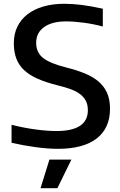

<svg xmlns="http://www.w3.org/2000/svg" viewBox="-20 -774 636 1014"><path d="M241 69H357L283 220H194ZM286 12Q233 12 167 3Q101 -6 41 -20V-115Q104 -99 166.5 -90.5Q229 -82 278 -82Q444 -82 444 -192Q444 -223 432 -244Q420 -265 398.5 -280Q377 -295 347.5 -305Q318 -315 282 -324Q222 -339 179 -358Q136 -377 108 -403Q80 -429 66.5 -464Q53 -499 53 -546Q53 -594 71.5 -632.5Q90 -671 124.5 -698Q159 -725 208.5 -739.5Q258 -754 319 -754Q363 -754 411 -748Q459 -742 523 -728V-634Q475 -647 423 -654Q371 -661 329 -661Q255 -661 213 -631Q171 -601 171 -548Q171 -497 207.5 -468Q244 -439 332 -417Q384 -404 426 -387Q468 -370 498 -345.5Q528 -321 544.5 -285.5Q561 -250 561 -200Q561 -97 490.5 -42.5Q420 12 286 12Z"/></svg>

Font: Encode Sans Normal
Style: Medium
Weight: 500
Designer: Pablo Impallari, Andres Torresi
Foundry: Pablo Impallari, Andres Torresi
Version: Version 1.000; ttfautohint (v1.00) -l 8 -r 50 -G 200 -x 14 -